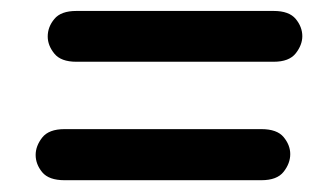

<svg xmlns="http://www.w3.org/2000/svg" viewBox="-20 -522 585 342"><path d="M95 -201Q67 -201 55.2 -215.2Q43.5 -229.5 43.5 -246Q43.5 -262 55.2 -277Q67 -292 95 -292H445.5Q473.5 -292 485.2 -277.8Q497 -263.5 497 -247.5Q497 -231 485.2 -216Q473.5 -201 445.5 -201ZM116 -412Q88.5 -412 76.8 -426.5Q65 -441 65 -457Q65 -474 76.8 -488.2Q88.5 -502.5 116 -502.5H467.5Q495 -502.5 506.8 -488.2Q518.5 -474 518.5 -457.5Q518.5 -442 506.8 -427Q495 -412 467.5 -412Z"/></svg>

Font: Edu SA Hand Medium
Style: Regular
Weight: 500
Designer: Tina and Corey Anderson, Eben Sorkin, Mirko Velimirovic
Foundry: Google for Education
Version: Version 2.000